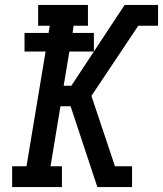

<svg xmlns="http://www.w3.org/2000/svg" viewBox="-20 -755 658 775"><path d="M237 -409H268L359 -547H260ZM452 0 459 -40 458 -42 444 -84H513V0ZM29 0V-84H87L164 -547H79V-622H176L181 -651H134V-735H335V-651H277L273 -622H359V-547L483 -735H574L567 -695L574 -735H618V-651H538L349 -368L444 -84L458 -42L459 -40L452 0H373L265 -326H224L184 -84H230V0Z"/></svg>

Font: Iosevka Slab MdExObl
Style: Regular
Weight: 500
Width: 7
Italic angle: -9°
Monospace: yes
Designer: Belleve Invis
Foundry: Belleve Invis
Version: Version 11.1.1; ttfautohint (v1.8.3)